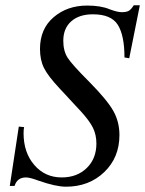

<svg xmlns="http://www.w3.org/2000/svg" viewBox="-20 -687 548 725"><path d="M508 -667 468 -467 450 -470Q450 -553 425 -593Q400 -633 331 -633Q279 -633 249 -606.5Q219 -580 219 -533Q219 -495 235 -469.5Q251 -444 318 -377Q385 -309 408 -268Q431 -227 431 -177Q431 -92 373.5 -37Q316 18 229 18Q191 18 125 -5Q93 -17 78 -17Q45 -17 35 15H17L51 -209L71 -207Q69 -198 69 -184Q69 -111 109.5 -64Q150 -17 213 -17Q271 -17 307.5 -52.5Q344 -88 344 -145Q344 -178 331 -204.5Q318 -231 284 -268L245 -310Q242 -313 228 -328.5Q214 -344 206 -352Q161 -400 146 -430.5Q131 -461 131 -502Q131 -578 182.5 -622Q234 -666 309 -666Q361 -666 394 -652Q423 -641 440 -641Q457 -641 466 -646Q475 -651 485 -667Z"/></svg>

Font: STIX
Style: Italic
Weight: 400
Italic angle: -16.33°
Designer: MicroPress Inc., with final additions and corrections provided by Coen Hoffman, Elsevier (retired)
Version: Version 1.1.1